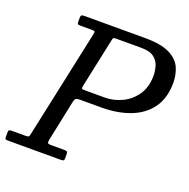

<svg xmlns="http://www.w3.org/2000/svg" viewBox="-172 -877 991 1005"><g transform="rotate(20 323.5 -375.0)"><path d="M226 -305 179 -80Q176 -65 178 -60Q180 -55 200 -55H271Q282.5 -55 286.2 -51.8Q290 -48.5 290 -36V-14Q290 -4.5 285.5 -2.2Q281 0 271 0H-22Q-32 0 -36 -2Q-40 -4 -40 -14V-38Q-40 -51 -35.2 -53Q-30.5 -55 -18 -55H54Q72.5 -55 74.5 -61Q76.5 -67 79.5 -81L207 -676.5Q209.5 -689 207.2 -692Q205 -695 190 -695H125Q115.5 -695 112.8 -698.2Q110 -701.5 110 -710V-733Q110 -744.5 114.5 -747.2Q119 -750 130 -750H467Q557.5 -750 605 -726.2Q652.5 -702.5 669.8 -663.8Q687 -625 687 -580Q687 -495 647.2 -439.5Q607.5 -384 537.5 -357Q467.5 -330 377 -330H258Q239.5 -330 234.5 -325Q229.5 -320 226 -305ZM268 -385H377Q425 -385 471 -406.8Q517 -428.5 547 -472Q577 -515.5 577 -580Q577 -604.5 569.5 -631.2Q562 -658 538.5 -676.5Q515 -695 467 -695H328Q314.5 -695 312 -692.8Q309.5 -690.5 307 -679L249 -406.5Q246 -392 248.2 -388.5Q250.5 -385 268 -385Z"/></g></svg>

Font: Besley*
Style: Italic
Weight: 400
Italic angle: -13°
Designer: Owen Earl
Foundry: indestructible type*
Version: Version 2.000; ttfautohint (v1.8.3)